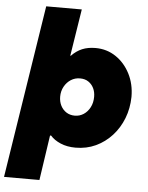

<svg xmlns="http://www.w3.org/2000/svg" viewBox="-89 -779 798 1032"><g transform="rotate(5 310.0 -263.5)"><path d="M-28 203 118 -730H310L270 -477H273Q299 -504 330 -517Q361 -530 402 -530Q463 -530 511.5 -497.5Q560 -465 588.5 -409.5Q617 -354 617 -285Q616 -223 595 -169Q574 -115 536.5 -74Q499 -33 449.5 -10Q400 13 341 13Q295 13 260 -2Q225 -17 205 -40H199L163 203ZM322 -158Q348 -158 369.5 -172Q391 -186 404 -211Q417 -236 417 -268Q417 -294 407 -314.5Q397 -335 378.5 -347.5Q360 -360 333 -360Q306 -360 284 -346Q262 -332 248.5 -307.5Q235 -283 235 -253Q235 -226 246 -204.5Q257 -183 276.5 -170.5Q296 -158 322 -158Z"/></g></svg>

Font: MuseoModerno Thin Black
Style: Italic
Weight: 900
Italic angle: -9°
Version: Version 1.003